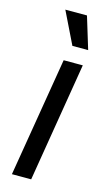

<svg xmlns="http://www.w3.org/2000/svg" viewBox="-118 -791 465 833"><g transform="rotate(15 115.0 -375.0)"><path d="M27.8 0 116.7 -535.6H202.6L114.3 0ZM137.2 -605.5 66.9 -749.5H164.1L208 -605.5Z"/></g></svg>

Font: Inter 20pt
Style: Italic
Weight: 400
Italic angle: -9.3988°
Version: Version 4.001;git-66647c0bb